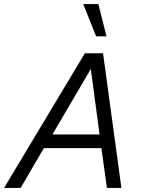

<svg xmlns="http://www.w3.org/2000/svg" viewBox="-56 -921 695 941"><path d="M-36 0 360 -660H449L539 0H468L441 -195H159L45 0ZM201 -262H432L389 -583ZM426 -901 466 -743H415L352 -901Z"/></svg>

Font: Kantumruy Pro
Style: Italic
Weight: 400
Italic angle: -13°
Designer: Sovichet Tep
Foundry: Sovichet Tep
Version: Version 1.002